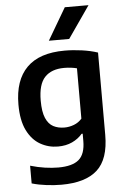

<svg xmlns="http://www.w3.org/2000/svg" viewBox="-66 -854 729 1129"><g transform="rotate(-5 298.5 -289.0)"><path d="M250.5 230Q209.5 230 163.5 224.5Q117.5 219 76 207V102.5Q120.5 115.5 162.2 121.5Q204 127.5 241 127.5Q324 127.5 362.2 94.8Q400.5 62 400.5 -16V-58H394Q370 -29.5 333.5 -12.5Q297 4.5 249.5 4.5Q193.5 4.5 145.5 -22.8Q97.5 -50 68.2 -108.8Q39 -167.5 39 -261.5Q39 -405 113.5 -479.5Q188 -554 337 -554Q385.5 -554 437.8 -546.8Q490 -539.5 532 -525.5V-39.5Q532 103.5 462.2 166.8Q392.5 230 250.5 230ZM297 -103.5Q325.5 -103.5 353.2 -114Q381 -124.5 400.5 -147V-444Q386 -448 366.2 -450.5Q346.5 -453 325.5 -453Q250.5 -453 211 -411.2Q171.5 -369.5 171.5 -273Q171.5 -207 187.5 -170Q203.5 -133 231.8 -118.2Q260 -103.5 297 -103.5ZM250 -620 360.5 -808H500.5L370 -620Z"/></g></svg>

Font: Encode Sans SmBold
Style: Regular
Weight: 600
Designer: Multiple Designers
Foundry: Impallari Type
Version: Version 3.002; ttfautohint (v1.8.3) -l 8 -r 50 -G 200 -x 14 